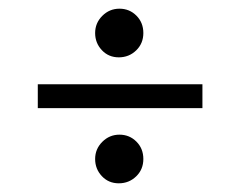

<svg xmlns="http://www.w3.org/2000/svg" viewBox="-20 -447 553 442"><path d="M294 -411Q310 -395 310 -371Q310 -347 293.5 -331Q277 -315 253.5 -315Q230 -315 214.5 -331.5Q199 -348 199 -371Q199 -394 215.5 -410.5Q232 -427 255 -427Q278 -427 294 -411ZM446 -198H67V-253H446ZM294 -121Q310 -105 310 -81Q310 -57 293.5 -41Q277 -25 253.5 -25Q230 -25 214.5 -41.5Q199 -58 199 -81Q199 -104 215.5 -120.5Q232 -137 255 -137Q278 -137 294 -121Z"/></svg>

Font: Rufina
Style: Regular
Weight: 400
Designer: Martin Sommaruga
Foundry: Martin Sommaruga
Version: Version 1.001